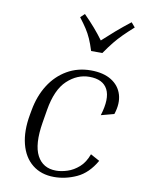

<svg xmlns="http://www.w3.org/2000/svg" viewBox="-85 -804 653 874"><g transform="rotate(10 241.5 -367.5)"><path d="M306 -467Q250 -467 204 -424Q158 -381 142 -285L132 -225Q115 -122 142 -71Q169 -20 230 -20Q254 -20 282 -29Q310 -38 335 -60Q360 -82 374 -121L416 -98Q381 -37 330 -13.5Q279 10 226 10Q166 10 125.5 -22.5Q85 -55 70 -114Q55 -173 69 -250L73 -272Q85 -339 117 -389.5Q149 -440 198 -468.5Q247 -497 308 -497Q366 -497 403 -474Q440 -451 452 -411Q464 -371 447 -320L387 -304Q412 -384 390.5 -425.5Q369 -467 306 -467ZM470 -724Q441 -698 421.5 -678.5Q402 -659 384.5 -637.5Q367 -616 345 -584H293Q283 -616 273 -638.5Q263 -661 250 -681Q237 -701 217 -727L236 -745Q264 -717 286.5 -691Q309 -665 328 -639Q356 -665 386 -691Q416 -717 452 -745Z"/></g></svg>

Font: Inria Serif Light
Style: Italic
Weight: 300
Italic angle: -10°
Designer: Black Foundry Team
Foundry: Black Foundry
Version: Version 1.000; ttfautohint (v1.8.3)